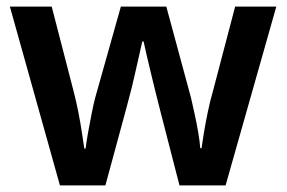

<svg xmlns="http://www.w3.org/2000/svg" viewBox="-20 -563 870 583"><path d="M465 -233Q460 -252 453 -280.5Q446 -309 438.5 -340Q431 -371 425 -397Q419 -423 416 -437H412Q409 -423 403 -397Q397 -371 390 -339.5Q383 -308 375.5 -279.5Q368 -251 363 -232L300 0H162L10 -543H137L204 -284Q211 -257 217.5 -224.5Q224 -192 228.5 -161.5Q233 -131 236 -112H240Q242 -130 247.5 -161Q253 -192 259 -221.5Q265 -251 269 -266L347 -543H485L560 -266Q564 -248 570.5 -219Q577 -190 582 -160.5Q587 -131 588 -113H592Q594 -129 599 -159Q604 -189 611 -223Q618 -257 626 -284L694 -543H819L665 0H525Z"/></svg>

Font: Noto Sans Bassa Vah SemiBold
Style: Regular
Weight: 600
Designer: Monotype Design Team
Foundry: Monotype Imaging Inc.
Version: Version 2.002; ttfautohint (v1.8.4.7-5d5b)